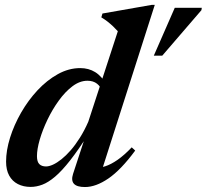

<svg xmlns="http://www.w3.org/2000/svg" viewBox="-20 -742 834 774"><path d="M394 -370Q386.5 -392.5 371.2 -404.5Q356 -416.5 332.5 -416.5Q301.5 -416.5 272 -394.2Q242.5 -372 216.8 -336.2Q191 -300.5 171.2 -259.2Q151.5 -218 140.2 -179.2Q129 -140.5 129 -112.5Q129 -90 138.5 -80.5Q148 -71 165.5 -71Q177.5 -71 193.5 -78.2Q209.5 -85.5 227.8 -100Q246 -114.5 265 -136.2Q284 -158 302.2 -187Q320.5 -216 336 -251.5L455 -616Q446 -626 435.8 -635.8Q425.5 -645.5 413.8 -654.8Q402 -664 388.5 -672L393 -687.5L592.5 -722.5H604L385 -38L363 -65.5Q382 -64.5 404.5 -71.8Q427 -79 453.8 -97.5Q480.5 -116 511 -148L525 -135Q467.5 -57 417 -22.5Q366.5 12 322.5 12Q290 12 278 -1.2Q266 -14.5 274.5 -41L329 -207L339.5 -206.5Q297 -139 263.2 -96Q229.5 -53 202 -29.8Q174.5 -6.5 150.5 2.5Q126.5 11.5 103.5 11.5Q74.5 11.5 52 0Q29.5 -11.5 17 -34.2Q4.5 -57 4.5 -90.5Q4.5 -135.5 20.5 -186.8Q36.5 -238 65 -287.8Q93.5 -337.5 131.2 -378Q169 -418.5 213 -443Q257 -467.5 303.5 -467.5Q337.5 -467.5 363.8 -451.2Q390 -435 411 -399ZM600 -517.5 684.5 -710.5H793.5L792 -701L634 -517.5Z"/></svg>

Font: Newsreader 36pt SemiBold
Style: Italic
Weight: 600
Italic angle: -17°
Designer: Hugues Gentile
Foundry: Production Type
Version: Version 1.003